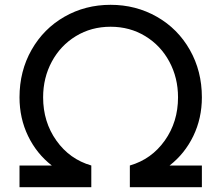

<svg xmlns="http://www.w3.org/2000/svg" viewBox="-20 -777 918 797"><path d="M61 -90H195Q132 -139 96.5 -212.5Q61 -286 61 -373Q61 -482 111 -570Q161 -658 247.5 -707.5Q334 -757 439 -757Q544 -757 631 -707.5Q718 -658 768 -570Q818 -482 818 -373Q818 -286 782.5 -212.5Q747 -139 684 -90H818V0H519V-90Q609 -116 664 -193.5Q719 -271 719 -373Q719 -454 683 -521Q647 -588 583 -627Q519 -666 439 -666Q359 -666 295 -627Q231 -588 195 -521Q159 -454 159 -373Q159 -271 214 -193.5Q269 -116 359 -90V0H61Z"/></svg>

Font: BLUETTI 2.0 Normal
Style: Normal
Weight: 400
Designer: Stijn de Vries
Foundry: tokotype
Version: Version 2.005;October 31, 2023;FontCreator 14.0.0.2814 64-bi